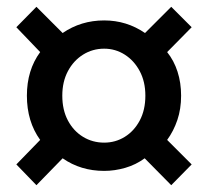

<svg xmlns="http://www.w3.org/2000/svg" viewBox="-20 -652 610 564"><path d="M87 -108 28 -169 98 -241Q59 -295 59 -371Q59 -446 98 -499L28 -572L87 -632L164 -555Q218 -592 286 -592Q352 -592 406 -555L483 -632L543 -572L471 -499Q491 -474 501.5 -441.5Q512 -409 512 -371Q512 -332 501 -299.5Q490 -267 471 -241L543 -169L483 -108L405 -187Q379 -168 348 -159Q317 -150 286 -150Q217 -150 164 -187ZM286 -233Q319 -233 346.5 -250Q374 -267 390.5 -298Q407 -329 407 -371Q407 -412 390.5 -443Q374 -474 346.5 -491.5Q319 -509 286 -509Q252 -509 224 -491.5Q196 -474 179.5 -443Q163 -412 163 -371Q163 -329 179.5 -298Q196 -267 224 -250Q252 -233 286 -233Z"/></svg>

Font: Noto Sans KR Medium
Style: Regular
Weight: 500
Designer: Ryoko NISHIZUKA  (kana, bopomofo & ideographs); Paul D. Hunt (Latin, Greek & Cyrillic); Sandoll Communications , Soo-you
Foundry: Adobe
Version: Version 2.004-H2;hotconv 1.0.118;makeotfexe 2.5.65603